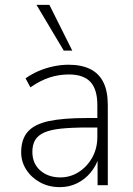

<svg xmlns="http://www.w3.org/2000/svg" viewBox="-20 -761 548 789"><path d="M226 8Q180 8 144 -12Q108 -32 87.5 -64.5Q67 -97 67 -135Q67 -189 94.5 -220Q122 -251 181 -263.5Q240 -276 336 -276H390V-237H338Q275 -237 231.5 -232.5Q188 -228 162 -216.5Q136 -205 124.5 -185.5Q113 -166 113 -137Q113 -89 145.5 -60.5Q178 -32 228 -32Q269 -32 303.5 -54Q338 -76 359 -113.5Q380 -151 380 -198V-329Q380 -394 351.5 -424.5Q323 -455 263 -455Q222 -455 183.5 -442.5Q145 -430 105 -402L85 -439Q110 -457 139.5 -469.5Q169 -482 200.5 -488.5Q232 -495 262 -495Q314 -495 350 -477.5Q386 -460 404.5 -423.5Q423 -387 423 -329V0H381V-114H386Q375 -79 352 -51.5Q329 -24 297 -8Q265 8 226 8ZM242 -553 130 -741H183L277 -553Z"/></svg>

Font: Nunito Sans 10pt SemiCondensed ExtraLight
Style: Regular
Weight: 250
Width: 4
Designer: Vernon Adams
Foundry: Vernon Adams
Version: Version 3.101;gftools[0.9.27]